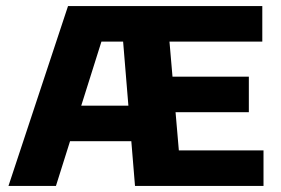

<svg xmlns="http://www.w3.org/2000/svg" viewBox="-20 -615 928 635"><path d="M8 0 205 -595H452.5V-477.5H315.5L165 0ZM157.5 -148 191.5 -265.5H453.5V-148ZM426.5 0 377.5 -595H847.5V-477.5H540.5L571.5 -117.5H851.5V0ZM483.5 -244V-361.5H803V-244Z"/></svg>

Font: Encode Sans SC
Style: Bold
Weight: 700
Version: Version 3.002